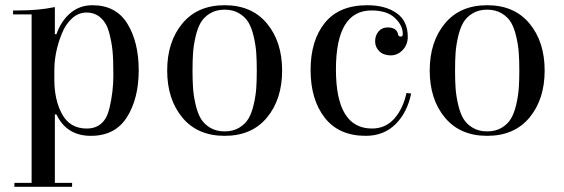

<svg xmlns="http://www.w3.org/2000/svg" viewBox="-20 -500 2158 735"><path d="M190 200H256V215H35V200H101V-445H30V-460H51Q129 -460 190 -473V-369H196Q214 -420 249.5 -450Q285 -480 334 -480Q424 -480 467.5 -409.5Q511 -339 511 -231Q511 -123 466 -51.5Q421 20 328 20Q235 20 196 -62H190ZM188 -231V-195Q188 -117 218 -62.5Q248 -8 312 -8Q381 -8 399 -86Q414 -149 414 -212Q414 -275 410.5 -308Q407 -341 397.5 -376.5Q388 -412 365.5 -432Q343 -452 311.5 -452Q280 -452 255.5 -429.5Q231 -407 217 -372Q188 -301 188 -231Z M1002 -50Q944 20 840 20Q736 20 678 -50Q620 -120 620 -230Q620 -340 678 -410Q736 -480 840 -480Q944 -480 1002 -410Q1060 -340 1060 -230Q1060 -120 1002 -50ZM961 -163Q963 -192 963 -230Q963 -268 961 -297Q959 -326 951.5 -359Q944 -392 931.5 -413.5Q919 -435 895.5 -449Q872 -463 840 -463Q808 -463 784.5 -449Q761 -435 748.5 -413.5Q736 -392 728.5 -359Q721 -326 719 -297Q717 -268 717 -230Q717 -192 719 -163Q721 -134 728.5 -101Q736 -68 748.5 -46.5Q761 -25 784.5 -11Q808 3 840 3Q872 3 895.5 -11Q919 -25 931.5 -46.5Q944 -68 951.5 -101Q959 -134 961 -163Z M1402 -460Q1266 -460 1266 -234Q1266 -8 1404 -8Q1456 -8 1489.5 -46Q1523 -84 1536 -144L1554 -142Q1539 -69 1494 -24.5Q1449 20 1380 20Q1277 20 1223 -49.5Q1169 -119 1169 -232Q1169 -345 1223.5 -412.5Q1278 -480 1386 -480Q1455 -480 1498 -450Q1541 -420 1541 -359Q1541 -329 1521.5 -308.5Q1502 -288 1475.5 -288Q1449 -288 1432.5 -303.5Q1416 -319 1416 -341.5Q1416 -364 1429 -379.5Q1442 -395 1464 -395Q1498 -395 1504 -369Q1505 -360 1513.5 -360Q1522 -360 1522 -369Q1522 -403 1491.5 -431.5Q1461 -460 1402 -460Z M2007 -50Q1949 20 1845 20Q1741 20 1683 -50Q1625 -120 1625 -230Q1625 -340 1683 -410Q1741 -480 1845 -480Q1949 -480 2007 -410Q2065 -340 2065 -230Q2065 -120 2007 -50ZM1966 -163Q1968 -192 1968 -230Q1968 -268 1966 -297Q1964 -326 1956.5 -359Q1949 -392 1936.5 -413.5Q1924 -435 1900.5 -449Q1877 -463 1845 -463Q1813 -463 1789.5 -449Q1766 -435 1753.5 -413.5Q1741 -392 1733.5 -359Q1726 -326 1724 -297Q1722 -268 1722 -230Q1722 -192 1724 -163Q1726 -134 1733.5 -101Q1741 -68 1753.5 -46.5Q1766 -25 1789.5 -11Q1813 3 1845 3Q1877 3 1900.5 -11Q1924 -25 1936.5 -46.5Q1949 -68 1956.5 -101Q1964 -134 1966 -163Z"/></svg>

Font: Elsie Swash Caps
Style: Regular
Weight: 400
Designer: Alejandro Inler
Foundry: Alejandro Inler
Version: 1.003